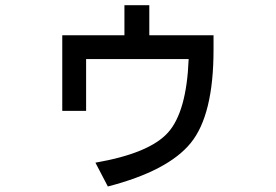

<svg xmlns="http://www.w3.org/2000/svg" viewBox="-20 -629 1040 724"><path d="M785.2 -441.4Q785.2 -195.3 699.2 -89.8Q613.3 15.6 386.7 74.2L339.8 -15.6Q543 -50.8 613.3 -128.9Q683.6 -207 691.4 -406.2H304.7V-210.9H214.8V-496.1H449.2V-609.4H543V-496.1H785.2Z"/></svg>

Font: WenQuanYi Micro Hei Mono
Style: Regular
Weight: 400
Foundry: Ascender Corporation
Version: Version 0.2.0-beta